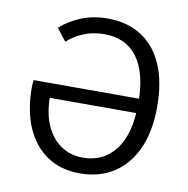

<svg xmlns="http://www.w3.org/2000/svg" viewBox="-77 -743 812 830"><g transform="rotate(10 329.0 -328.0)"><path d="M326.6 12Q242 12 182.1 -28.7Q122.2 -69.3 90.1 -143.3Q58.1 -217.3 58.1 -318.2Q58.1 -325.9 58.7 -334.1Q59.2 -342.4 60.3 -350.4H542.3V-287.1H142.4Q143.4 -214.4 167.4 -163.2Q191.4 -111.9 232.6 -84.6Q273.8 -57.2 327.4 -57.2Q418.5 -57.2 471.1 -127.2Q523.6 -197.1 523.6 -329.8Q523.6 -461 473.9 -530Q424.3 -599.1 326.7 -599.1Q278.7 -599.1 237 -582Q195.4 -564.9 166.5 -537.5L124.4 -591.4Q160.8 -624.8 213.3 -646.6Q265.8 -668.3 330.6 -668.3Q416 -668.3 477.9 -629.2Q539.9 -590.2 573.1 -514.5Q606.4 -438.9 606.4 -329.8Q606.4 -220.7 571.6 -144.2Q536.7 -67.8 474 -27.9Q411.2 12 326.6 12Z"/></g></svg>

Font: Source Sans 3 Variable
Style: Regular
Weight: 200
Designer: Paul D. Hunt
Foundry: Adobe Systems Incorporated
Version: Version 3.026